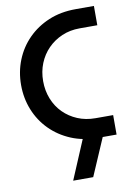

<svg xmlns="http://www.w3.org/2000/svg" viewBox="-97 -763 733 1029"><g transform="rotate(-10 269.0 -248.5)"><path d="M389 0Q307 0 241.5 -27.5Q176 -55 128.5 -103Q81 -151 55.5 -214.5Q30 -278 30 -350Q30 -422 55.5 -485.5Q81 -549 128.5 -597Q176 -645 241.5 -672.5Q307 -700 389 -700H488V-595H392Q339 -595 295 -576Q251 -557 218.5 -524Q186 -491 168 -446.5Q150 -402 150 -350Q150 -298 168 -253Q186 -208 218.5 -175.5Q251 -143 295 -124.5Q339 -106 392 -106H488V0ZM216 203 311 -22H422L325 203Z"/></g></svg>

Font: MuseoModerno Thin Medium
Style: Regular
Weight: 500
Version: Version 1.003